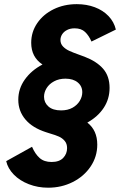

<svg xmlns="http://www.w3.org/2000/svg" viewBox="-20 -751 586 907"><path d="M9.3 10.3 131.3 -57.6Q146 -23.4 167.2 -4.6Q188.5 14.2 223.6 14.2Q260.3 14.2 278.6 -5.1Q296.9 -24.4 296.9 -51.3Q296.9 -72.3 285.6 -85.4Q274.4 -98.6 258.5 -105.7Q242.7 -112.8 215.8 -120.6L197.3 -126.5Q133.3 -147 99.9 -186.8Q66.4 -226.6 66.4 -279.8Q66.4 -332 97.2 -375.2Q127.9 -418.5 180.7 -446.3Q127.4 -481.4 127.4 -548.8Q127.4 -600.1 156 -641.8Q184.6 -683.6 233.6 -707.5Q282.7 -731.4 342.8 -731.4Q389.2 -731.4 428 -716.8Q466.8 -702.1 492.7 -675Q518.6 -647.9 527.3 -611.3L412.1 -554.7Q399.9 -583 381.8 -600.1Q363.8 -617.2 332.5 -617.2Q312 -617.2 296.9 -609.4Q281.7 -601.6 273.7 -589.1Q265.6 -576.7 265.6 -562Q265.6 -543.9 277.8 -531.2Q290 -518.6 307.9 -510.5Q325.7 -502.4 354.5 -492.2Q369.6 -487.3 379.9 -482.9Q437 -460.9 467.3 -426Q497.6 -391.1 497.6 -335.9Q497.6 -283.7 470.2 -241.9Q442.9 -200.2 392.6 -171.9Q439.5 -135.3 439.5 -67.9Q439.5 -11.2 408.2 35.4Q377 82 323.7 108.9Q270.5 135.7 207.5 135.7Q158.7 135.7 116 119.1Q73.2 102.5 45.2 73.7Q17.1 44.9 9.3 10.3ZM368.7 -315.4Q368.7 -343.8 347.2 -361.6Q325.7 -379.4 289.1 -379.4Q258.8 -379.4 235.6 -366.9Q212.4 -354.5 200.2 -334.7Q188 -314.9 188 -293.9Q188 -266.6 208.7 -248Q229.5 -229.5 268.6 -229.5Q300.3 -229.5 322.8 -242.2Q345.2 -254.9 356.9 -274.7Q368.7 -294.4 368.7 -315.4Z"/></svg>

Font: Reddit Sans Fudge ExBold Italic
Style: Regular
Weight: 800
Italic angle: -11.25°
Designer: Stephen Hutchings
Version: Version 1.013